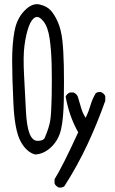

<svg xmlns="http://www.w3.org/2000/svg" viewBox="-20 -761 540 901"><path d="M256 119Q242 113 236 100V80Q271 25 347 -140Q325 -179 310.5 -221Q296 -263 288 -308Q294 -321 308 -327H325Q339 -321 345 -308Q353 -282 360.5 -255.5Q368 -229 382 -208Q396 -237 404.5 -266.5Q413 -296 429 -323Q438 -331 454 -329Q468 -323 474 -310V-288Q437 -183 390 -82.5Q343 18 282 113Q272 121 256 119ZM145 -36Q104 -47 76.5 -98Q49 -149 43 -274Q37 -399 37 -477.5Q37 -556 48 -615Q59 -674 95 -711Q131 -748 166 -740Q201 -732 219.5 -710.5Q238 -689 252.5 -655Q267 -621 272.5 -572.5Q278 -524 279.5 -453.5Q281 -383 279.5 -293.5Q278 -204 266.5 -154Q255 -104 220.5 -71Q186 -38 145 -36ZM189 -112Q211 -163 216 -197Q221 -231 222.5 -307Q224 -383 222.5 -453.5Q221 -524 213 -579.5Q205 -635 183.5 -661.5Q162 -688 144.5 -679Q127 -670 114.5 -635Q102 -600 95 -548.5Q88 -497 93 -407Q98 -317 101.5 -243Q105 -169 118.5 -134.5Q132 -100 156.5 -100Q181 -100 189 -112Z"/></svg>

Font: Kosefont JP
Style: Regular
Weight: 400
Designer: Nozomi Seto 瀬戸のぞみ
Version: Version 3.00;June 19, 2020